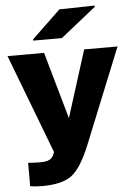

<svg xmlns="http://www.w3.org/2000/svg" viewBox="-69 -821 747 1078"><g transform="rotate(-5 304.0 -282.0)"><path d="M398 0Q346 128 292 169Q238 210 124 210Q86 210 57 205V73Q92 76 126 76Q160 76 178 66.5Q196 57 205 31L207 25L-6 -534H200L307 -157L426 -534H614ZM145 -608V-615L307 -770L506 -774V-767L307 -608Z"/></g></svg>

Font: Nacelle Heavy
Style: Regular
Weight: 800
Designer: Sora Sagano
Foundry: Sora Sagano
Version: Version 1.000;FEAKit 1.0